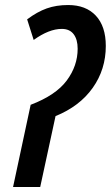

<svg xmlns="http://www.w3.org/2000/svg" viewBox="-20 -744 441 764"><path d="M102 -327Q202 -365 245.5 -423.5Q289 -482 289 -550Q289 -587 273 -608Q257 -629 226 -629Q175 -629 114 -585L88 -667Q128 -697 166 -710.5Q204 -724 251 -724Q322 -724 361.5 -681.5Q401 -639 401 -561Q401 -468 349 -394.5Q297 -321 201 -282L140 0H32Z"/></svg>

Font: Noto Sans ExtraCondensed SemiBold
Style: Italic
Weight: 600
Width: 2
Italic angle: -12°
Designer: Monotype Design Team
Foundry: Monotype Imaging Inc.
Version: Version 2.013; ttfautohint (v1.8.4.7-5d5b)